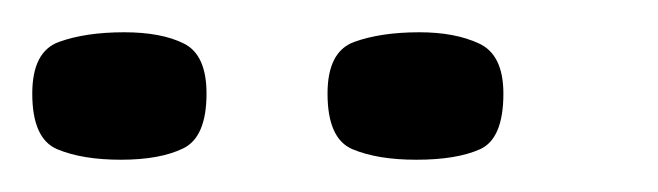

<svg xmlns="http://www.w3.org/2000/svg" viewBox="-20 -558 408 119"><path d="M238 -459Q214 -459 198.5 -465.5Q183 -472 183 -500Q183 -526 199.5 -532Q216 -538 240 -538Q262 -538 277 -531Q292 -524 292 -500Q292 -472 277.5 -465.5Q263 -459 238 -459ZM55 -459Q31 -459 15.5 -465.5Q0 -472 0 -500Q0 -526 16.5 -532Q33 -538 57 -538Q80 -538 94 -531Q108 -524 108 -500Q108 -473 93.5 -466Q79 -459 55 -459Z"/></svg>

Font: Genos Thin
Style: Bold
Weight: 700
Version: Version 1.010